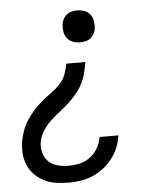

<svg xmlns="http://www.w3.org/2000/svg" viewBox="-53 -574 707 844"><g transform="rotate(-5 300.0 -152.5)"><path d="M320 -387Q303 -387 287.5 -393Q272 -399 262.5 -411.5Q253 -424 250.5 -441Q248 -458 250 -475Q252 -486 258 -497Q264 -508 274 -515.5Q284 -523 296 -525.5Q308 -528 319 -528Q336 -528 351.5 -522Q367 -516 376.5 -503.5Q386 -491 388.5 -474Q391 -457 389 -440Q387 -429 381 -418Q375 -407 365 -399.5Q355 -392 343 -389.5Q331 -387 320 -387ZM217 223Q189 223 161.5 219Q134 215 110.5 203.5Q87 192 68 173.5Q49 155 38.5 131Q28 107 25.5 79.5Q23 52 28 24Q32 1 40.5 -22.5Q49 -46 63 -67.5Q77 -89 94.5 -108.5Q112 -128 131.5 -144.5Q151 -161 172.5 -176Q194 -191 212 -210Q230 -229 238.5 -252.5Q247 -276 251 -299H335Q331 -275 325 -250.5Q319 -226 307 -203Q295 -180 278 -160Q261 -140 241 -122Q221 -104 200 -88Q179 -72 160 -53.5Q141 -35 127 -12Q113 11 109 35Q105 60 111.5 83Q118 106 134.5 121.5Q151 137 174.5 143Q198 149 223 149Q247 149 271.5 143.5Q296 138 317 122.5Q338 107 351 84.5Q364 62 368 38L369 35H452L451 40Q447 66 436.5 91Q426 116 408.5 138Q391 160 368.5 177Q346 194 320.5 204.5Q295 215 269 219Q243 223 217 223Z"/></g></svg>

Font: Iosevka Extended Oblique
Style: Regular
Weight: 400
Width: 7
Italic angle: -9°
Monospace: yes
Designer: Belleve Invis
Foundry: Belleve Invis
Version: Version 32.0.1; ttfautohint (v1.8.4)